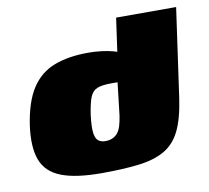

<svg xmlns="http://www.w3.org/2000/svg" viewBox="-63 -575 704 646"><g transform="rotate(-10 289.0 -251.5)"><path d="M234 2Q146 2 96.5 -17.5Q47 -37 30.5 -81Q14 -125 24 -198Q36 -278 65.5 -323Q95 -368 143.5 -386.5Q192 -405 260 -405Q282 -405 303.5 -402.5Q325 -400 344 -395Q363 -390 377.5 -383Q392 -376 400 -367L351 -349L373 -505H578L535 -201Q525 -132 505 -91.5Q485 -51 450 -31Q415 -11 362 -4.5Q309 2 234 2ZM265 -102Q279 -102 289.5 -106.5Q300 -111 307.5 -120Q315 -129 319.5 -143.5Q324 -158 327 -178L340 -290Q338 -290 335 -290Q332 -290 328 -290Q324 -290 318 -290Q287 -290 270.5 -283.5Q254 -277 246 -257.5Q238 -238 232 -198Q227 -158 229.5 -137.5Q232 -117 241.5 -109.5Q251 -102 265 -102Z"/></g></svg>

Font: Genos Black
Style: Italic
Weight: 900
Italic angle: -8°
Version: Version 1.010